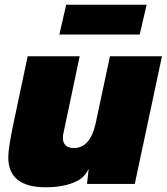

<svg xmlns="http://www.w3.org/2000/svg" viewBox="-20 -778 705 812"><path d="M173 14Q15 14 15 -113Q15 -152 37 -256L97 -540H317L249 -218Q246 -206 246 -196Q246 -152 292 -152Q361 -152 384 -254L445 -540H665L550 0H348L355 -64Q337 -27 305 -12Q253 14 173 14ZM231 -632 260 -758H600L571 -632Z"/></svg>

Font: Nacelle Black
Style: Italic
Weight: 900
Italic angle: -12°
Designer: Sora Sagano
Foundry: Sora Sagano
Version: Version 1.000;FEAKit 1.0